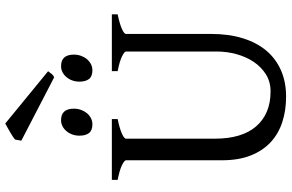

<svg xmlns="http://www.w3.org/2000/svg" viewBox="-200 -840 1055 694"><g transform="rotate(-90 327.0 -492.5)"><path d="M622.6 -594.2Q589.4 -587.4 570.6 -579.1Q551.8 -570.8 551.8 -564V-255.9Q551.8 -191.9 536.1 -141.6Q520.5 -91.3 491.2 -56.6Q461.9 -22 419.9 -3.7Q377.9 14.6 325.2 14.6Q274.9 14.6 232.7 0.7Q190.4 -13.2 159.9 -41.7Q129.4 -70.3 112.3 -113.8Q95.2 -157.2 95.2 -216.8V-564Q95.2 -569.8 77.4 -578.6Q59.6 -587.4 24.4 -594.2V-615.2H244.1V-594.2Q210.9 -587.4 192.1 -579.1Q173.3 -570.8 173.3 -564V-241.2Q173.3 -194.3 184.3 -157.2Q195.3 -120.1 217 -94.5Q238.8 -68.8 270.5 -55.2Q302.2 -41.5 344.2 -41.5Q378.9 -41.5 405.8 -58.3Q432.6 -75.2 450.9 -102.5Q469.2 -129.9 478.8 -164.8Q488.3 -199.7 488.3 -235.8V-564Q488.3 -569.8 470.5 -578.6Q452.6 -587.4 417.5 -594.2V-615.2H622.6ZM477.1 -752.4Q477.1 -738.8 472.7 -726.6Q468.3 -714.4 460.7 -705.3Q453.1 -696.3 442.9 -690.9Q432.6 -685.5 420.4 -685.5Q398.4 -685.5 388.9 -697.8Q379.4 -710 379.4 -732.4Q379.4 -746.1 383.8 -758.3Q388.2 -770.5 396 -779.5Q403.8 -788.6 413.8 -793.7Q423.8 -798.8 435.5 -798.8Q477.1 -798.8 477.1 -752.4ZM281.7 -752.4Q281.7 -738.8 277.3 -726.6Q272.9 -714.4 265.4 -705.3Q257.8 -696.3 247.6 -690.9Q237.3 -685.5 225.1 -685.5Q203.1 -685.5 193.6 -697.8Q184.1 -710 184.1 -732.4Q184.1 -746.1 188.5 -758.3Q192.9 -770.5 200.7 -779.5Q208.5 -788.6 218.5 -793.7Q228.5 -798.8 240.2 -798.8Q281.7 -798.8 281.7 -752.4ZM417 -845.7Q410.2 -836.4 406.5 -831.8Q402.8 -827.1 395 -823.7L166 -942.4L169.9 -964.4Q173.3 -968.3 180.9 -973.1Q188.5 -978 197.3 -983.2Q206.1 -988.3 214.4 -992.9Q222.7 -997.6 228 -1000.5Z"/></g></svg>

Font: Gentium Plus Viet
Style: Regular
Weight: 400
Designer: J. Victor Gaultney, Annie Olsen, Iska Routamaa, Becca Hirsbrunner
Foundry: SIL International
Version: Version 5.000